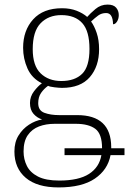

<svg xmlns="http://www.w3.org/2000/svg" viewBox="-20 -579 564 839"><path d="M236 240Q142 240 92.5 198Q43 156 43 83Q43 42 61 13Q79 -16 106.5 -34Q134 -52 164 -57Q142 -64 126.5 -81.5Q111 -99 111 -129Q111 -157 128.5 -180Q146 -203 163 -215Q119 -237 100 -280Q81 -323 81 -370Q81 -446 125 -494.5Q169 -543 251 -543Q287 -543 315 -532Q343 -521 361 -505Q374 -520 397 -539.5Q420 -559 450 -559Q476 -559 487.5 -545.5Q499 -532 499 -513Q499 -497 491.5 -485Q484 -473 474 -473Q473 -522 444 -522Q424 -522 409.5 -511.5Q395 -501 378 -485Q392 -466 402.5 -435Q413 -404 413 -364Q413 -289 372.5 -242Q332 -195 251 -195Q239 -195 218 -197.5Q197 -200 190 -204Q172 -191 159.5 -173Q147 -155 147 -128Q147 -96 174 -86Q201 -76 238 -76H317Q465 -76 466 63V69H524V99H463Q451 163 394.5 201.5Q338 240 236 240ZM248 -225Q307 -225 339 -256.5Q371 -288 371 -365Q371 -443 339.5 -478Q308 -513 248 -513Q192 -513 157.5 -477.5Q123 -442 123 -364Q123 -292 157.5 -258.5Q192 -225 248 -225ZM239 210Q324 210 369 181Q414 152 423 99H262V69H426Q426 6 396.5 -16Q367 -38 311 -38H219Q181 -38 150.5 -26.5Q120 -15 101.5 11.5Q83 38 83 83Q83 117 97.5 146Q112 175 146 192.5Q180 210 239 210Z"/></svg>

Font: Noto Serif ExtraLight
Style: Regular
Weight: 200
Designer: Monotype Design Team
Foundry: Monotype Imaging Inc.
Version: Version 2.015; ttfautohint (v1.8.4.7-5d5b)